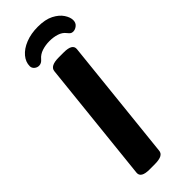

<svg xmlns="http://www.w3.org/2000/svg" viewBox="-286 -910 942 942"><g transform="rotate(-45 184.5 -439.5)"><path d="M115 2Q56 2 59 -32L126 -669Q129 -702 189 -702H224Q284 -702 281 -668L214 -31Q213 -14 197.5 -6Q182 2 150 2ZM92 -741Q79 -741 68.5 -750Q58 -759 58 -772Q58 -801 79 -826Q100 -851 137.5 -866Q175 -881 223 -881Q274 -881 306 -864.5Q338 -848 353.5 -824.5Q369 -801 369 -781Q369 -762 356 -751.5Q343 -741 329 -741Q320 -741 314.5 -745Q309 -749 301 -759Q288 -776 264.5 -783.5Q241 -791 214 -791Q186 -791 161.5 -783Q137 -775 122 -757Q109 -741 92 -741Z"/></g></svg>

Font: Asap Expanded Expanded Regular
Style: Bold Italic
Weight: 700
Width: 7
Italic angle: -6°
Designer: Pablo Cosgaya
Foundry: Omnibus-Type
Version: Version 3.001; ttfautohint (v1.8.4.7-5d5b)